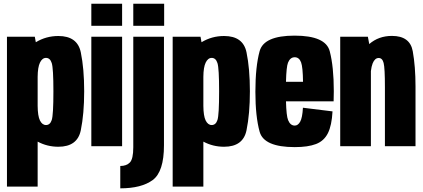

<svg xmlns="http://www.w3.org/2000/svg" viewBox="-20 -798 2311 1048"><path d="M18 220.5V-597.5H170L175.5 -567.5Q231.5 -601.5 298.5 -601.5Q402.5 -601.5 421 -512.5Q439.5 -423.5 439.5 -300Q439.5 -176.5 421 -86.8Q402.5 3 298.5 3Q237.5 3 185.5 -25V220.5ZM185.5 -220Q186 -165 198 -140.5Q210.5 -115.5 231 -115.5Q253.5 -115.5 262.5 -143.2Q271.5 -171 271.5 -299.5Q271.5 -425 262.5 -453.5Q253.5 -482 231 -482Q210.5 -482 198 -456Q186 -431 185.5 -379Z M478.5 0V-597.5H646.5V0ZM478.5 -777.5H646.5V-657H478.5Z M636.5 230V108Q670.5 108 689 88.8Q707.5 69.5 707.5 6V-597.5H875V-5Q875 139 813.8 184.5Q752.5 230 636.5 230ZM707.5 -777.5H876V-657H707.5Z M922.5 220.5V-597.5H1074.5L1080 -567.5Q1136 -601.5 1203 -601.5Q1307 -601.5 1325.5 -512.5Q1344 -423.5 1344 -300Q1344 -176.5 1325.5 -86.8Q1307 3 1203 3Q1142 3 1090 -25V220.5ZM1090 -220Q1090.5 -165 1102.5 -140.5Q1115 -115.5 1135.5 -115.5Q1158 -115.5 1167 -143.2Q1176 -171 1176 -299.5Q1176 -425 1167 -453.5Q1158 -482 1135.5 -482Q1115 -482 1102.5 -456Q1090.5 -431 1090 -379Z M1589 5Q1420.5 5 1397.2 -78.8Q1374 -162.5 1374 -297Q1374 -434.5 1397.2 -519Q1420.5 -603.5 1588 -603.5Q1757.5 -603.5 1779.8 -518.5Q1802 -433.5 1802 -300.5Q1802 -270 1801 -245H1541Q1543 -165.5 1552.5 -142.5Q1564.5 -112.5 1589 -112.5Q1606.5 -112.5 1618.5 -133.8Q1630.5 -155 1633.5 -210L1795 -190Q1791 -113.5 1769.8 -71Q1748.5 -28.5 1704.8 -11.8Q1661 5 1589 5ZM1541 -351.5H1634Q1633 -431.5 1623.5 -457.5Q1613 -485.5 1588.5 -485.5Q1564 -485.5 1552 -456Q1543 -433.5 1541 -351.5Z M1837 0V-597.5H1988L1995.5 -557.5Q2046.5 -602 2119.5 -602Q2218 -602 2233 -518.2Q2248 -434.5 2248 -326V0H2081V-321.5Q2081 -427 2074 -454.2Q2067 -481.5 2047 -481.5Q2026 -481.5 2014 -452Q2007.5 -435.5 2004.5 -410V0Z"/></svg>

Font: Anybody Condensed ExtraBold
Style: Regular
Weight: 800
Width: 3
Designer: Tyler Finck
Foundry: Etcetera Type Company
Version: Version 1.010; ttfautohint (v1.8.3) -l 8 -r 50 -G 200 -x 14 